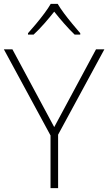

<svg xmlns="http://www.w3.org/2000/svg" viewBox="-20 -968 557 988"><path d="M259 -314 474 -714H517L279 -275V0H240V-271L0 -714H44ZM277 -948Q289 -927 309.5 -899.5Q330 -872 352.5 -845Q375 -818 393 -797V-790H364Q337 -816 309 -848Q281 -880 259 -908Q237 -880 209 -848Q181 -816 153 -790H124V-797Q143 -818 165.5 -845Q188 -872 208.5 -899.5Q229 -927 241 -948Z"/></svg>

Font: Noto Sans Hebrew ExtraLight
Style: Regular
Weight: 250
Designer: Monotype Design Team
Foundry: Monotype Imaging Inc.
Version: Version 2.003